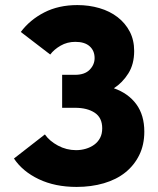

<svg xmlns="http://www.w3.org/2000/svg" viewBox="-20 -730 624 757"><path d="M282 7Q197 7 133 -23.5Q69 -54 35 -105L157 -200Q175 -174 208.5 -156Q242 -138 280 -138Q300 -138 318.5 -143.5Q337 -149 351.5 -159.5Q366 -170 374.5 -186Q383 -202 383 -224Q383 -266 353.5 -285.5Q324 -305 276 -305H225V-435H276Q314 -435 333.5 -455Q353 -475 353 -501Q353 -530 333.5 -547.5Q314 -565 277 -565Q245 -565 219 -550Q193 -535 178 -515L62 -604Q98 -652 154.5 -681Q211 -710 285 -710Q331 -710 372 -698Q413 -686 443.5 -662.5Q474 -639 491.5 -605.5Q509 -572 509 -529Q509 -477 486 -440.5Q463 -404 429 -382Q486 -362 517.5 -319Q549 -276 549 -211Q549 -159 529 -118.5Q509 -78 474 -50Q439 -22 389.5 -7.5Q340 7 282 7Z"/></svg>

Font: Tilda Sans Black
Style: Regular
Weight: 900
Designer: ParaType Ltd
Foundry: ParaType Ltd
Version: Version 1.009